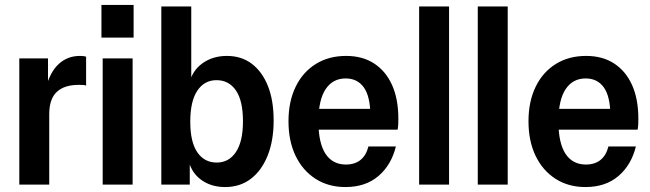

<svg xmlns="http://www.w3.org/2000/svg" viewBox="-20 -746 2626 776"><path d="M58 0V-510H174V-389H179V0ZM179 -285 164 -387Q182 -455 217.5 -487.5Q253 -520 303 -520Q319 -520 328 -517V-400Q324 -402 316.5 -402.5Q309 -403 298 -403Q240 -403 209.5 -374.5Q179 -346 179 -285Z M395 0V-510H516V0ZM390 -594V-726H520V-594Z M890 10Q831 10 790 -21.5Q749 -53 739 -111L747 -113V0H632V-720H753V-403L744 -405Q756 -460 798 -490Q840 -520 897 -520Q956 -520 998 -488Q1040 -456 1063 -398Q1086 -340 1086 -259Q1086 -177 1061.5 -116.5Q1037 -56 993.5 -23Q950 10 890 10ZM856 -89Q905 -89 933.5 -131.5Q962 -174 962 -256Q962 -339 933.5 -380.5Q905 -422 855 -422Q806 -422 777.5 -379.5Q749 -337 749 -254Q749 -172 777.5 -130.5Q806 -89 856 -89Z M1376 10Q1307 10 1255 -23.5Q1203 -57 1174.5 -116.5Q1146 -176 1146 -256Q1146 -336 1175 -395.5Q1204 -455 1256.5 -487.5Q1309 -520 1379 -520Q1445 -520 1492 -489.5Q1539 -459 1564.5 -402.5Q1590 -346 1590 -266Q1590 -254 1589.5 -243Q1589 -232 1587 -222H1221V-306H1504L1477 -276Q1477 -355 1451 -392Q1425 -429 1377 -429Q1325 -429 1296 -385.5Q1267 -342 1267 -255Q1267 -168 1295.5 -124.5Q1324 -81 1378 -81Q1414 -81 1437 -99.5Q1460 -118 1469 -154H1580Q1562 -80 1510 -35Q1458 10 1376 10Z M1674 0V-720H1795V0Z M1911 0V-720H2032V0Z M2346 10Q2277 10 2225 -23.5Q2173 -57 2144.5 -116.5Q2116 -176 2116 -256Q2116 -336 2145 -395.5Q2174 -455 2226.5 -487.5Q2279 -520 2349 -520Q2415 -520 2462 -489.5Q2509 -459 2534.5 -402.5Q2560 -346 2560 -266Q2560 -254 2559.5 -243Q2559 -232 2557 -222H2191V-306H2474L2447 -276Q2447 -355 2421 -392Q2395 -429 2347 -429Q2295 -429 2266 -385.5Q2237 -342 2237 -255Q2237 -168 2265.5 -124.5Q2294 -81 2348 -81Q2384 -81 2407 -99.5Q2430 -118 2439 -154H2550Q2532 -80 2480 -35Q2428 10 2346 10Z"/></svg>

Font: Instrument Sans SemiCondensed SemiBold
Style: Regular
Weight: 600
Width: 4
Designer: Rodrigo Fuenzalida
Foundry: fragTYPE
Version: Version 1.000;gftools[0.9.28]